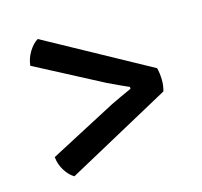

<svg xmlns="http://www.w3.org/2000/svg" viewBox="-78 -642 691 658"><g transform="rotate(-15 267.0 -313.5)"><path d="M108.7 -70.5Q90.3 -81.5 76.6 -103.7Q62.9 -126 60.7 -151.5L298.3 -276.3Q312.2 -283.3 336 -294.1Q359.7 -304.9 371.9 -310.4V-316.9Q359.7 -322.4 336 -333.2Q312.2 -343.9 298.3 -351L60.7 -475.5Q63.4 -501.3 77.3 -524Q91.2 -546.7 109 -557.5L478.4 -355Q483.2 -336.8 483.8 -314.2Q484.4 -291.7 478.4 -272.4Z"/></g></svg>

Font: Signika SC
Style: Regular
Weight: 300
Designer: Anna Giedryś
Foundry: Anna Giedryś
Version: Version 2.000